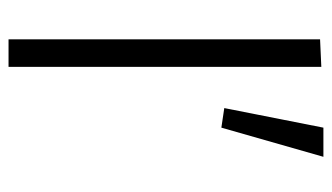

<svg xmlns="http://www.w3.org/2000/svg" viewBox="-188 -608 796 461"><g transform="rotate(90 210.5 -378.0)"><path d="M75 -748 141 -751V0H75ZM287 -511 240 -518 287 -756H357Z"/></g></svg>

Font: Murecho Light
Style: Regular
Weight: 300
Designer: Neil Summerour
Foundry: Positype
Version: Version 1.010; ttfautohint (v1.8.3)